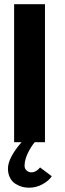

<svg xmlns="http://www.w3.org/2000/svg" viewBox="-20 -680 310 918"><path d="M118 217.5Q101 217.5 84.5 212.8Q68 208 52.5 198Q37 188 27.5 169.2Q18 150.5 18 126Q18 75 83 0H47.5V-660H195V0H146Q127.5 22 112.5 53.5Q97.5 85 97.5 113Q97.5 127 107.5 135.5Q117.5 144 129.5 144Q142.5 144 153.8 136.8Q165 129.5 171.5 120.5L227.5 162.5Q214.5 183.5 184 200.5Q153.5 217.5 118 217.5Z"/></svg>

Font: League Spartan
Style: Bold
Weight: 700
Foundry: The League of Moveable Type
Version: Version 2.002